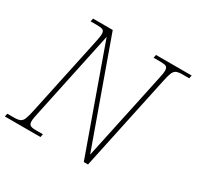

<svg xmlns="http://www.w3.org/2000/svg" viewBox="-166 -889 1090 1064"><g transform="rotate(30 378.5 -357.0)"><path d="M-13 0 -9 -20H34Q59 -20 72.5 -26Q86 -32 93.5 -51Q101 -70 109 -108L215 -606Q219 -626 221.5 -639.5Q224 -653 224 -663Q224 -683 213.5 -688.5Q203 -694 178 -694H135L139 -714H265L502 -53L620 -606Q629 -645 629 -663Q629 -683 618.5 -688.5Q608 -694 583 -694H538L542 -714H770L766 -694H723Q698 -694 684.5 -688Q671 -682 663.5 -663.5Q656 -645 648 -606L519 0H492L255 -664L137 -108Q128 -69 128 -51Q128 -32 138.5 -26Q149 -20 174 -20H219L215 0Z"/></g></svg>

Font: Noto Serif Thin
Style: Italic
Weight: 100
Italic angle: -12°
Designer: Monotype Design Team
Foundry: Monotype Imaging Inc.
Version: Version 2.014; ttfautohint (v1.8.4.7-5d5b)